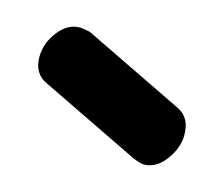

<svg xmlns="http://www.w3.org/2000/svg" viewBox="-40 -762 282 242"><g transform="rotate(15 101.0 -641.0)"><path d="M0 -665Q0 -683 12 -698.5Q24 -714 40 -714Q43 -714 53 -712L185 -648Q202 -640 202 -617Q202 -600 190 -584Q178 -568 162 -568Q158 -568 148 -572L18 -635Q0 -643 0 -665Z"/></g></svg>

Font: Dosis
Style: Regular
Weight: 400
Designer: Edgar Tolentino, Pablo Impallari, Igino Marini
Foundry: Edgar Tolentino, Pablo Impallari, Igino Marini
Version: Version 1.007;Glyphs 3.1.1 (3134)